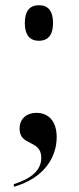

<svg xmlns="http://www.w3.org/2000/svg" viewBox="-20 -561 302 735"><path d="M129 -405C165 -405 183 -428 183 -473C183 -518 165 -541 129 -541C93 -541 75 -518 75 -473C75 -428 93 -405 129 -405ZM33 144V154C149 121 197 41 197 -36C197 -102 161 -129 120 -129C83 -129 55 -108 55 -68C55 0 138 -28 138 43C138 94 95 124 33 144Z"/></svg>

Font: Noto Serif Display
Style: Regular
Weight: 400
Designer: Monotype Design Team
Foundry: Monotype Imaging Inc.
Version: Version 2.009